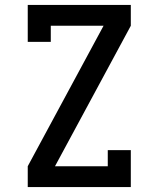

<svg xmlns="http://www.w3.org/2000/svg" viewBox="-20 -755 640 775"><path d="M92 0V-84L398 -651H185V-586H92V-735H508V-651L202 -84H415V-149H508V0Z"/></svg>

Font: Iosevka Etoile Medium
Style: Regular
Weight: 500
Designer: Belleve Invis
Foundry: Belleve Invis
Version: Version 22.1.2; ttfautohint (v1.8.4)